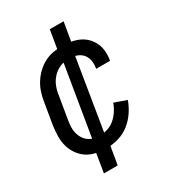

<svg xmlns="http://www.w3.org/2000/svg" viewBox="-179 -725 834 929"><g transform="rotate(-30 237.5 -260.5)"><path d="M199 8Q170 8 142 2.5Q114 -3 91.5 -17.5Q69 -32 53 -54.5Q37 -77 29.5 -103.5Q22 -130 22.5 -158.5Q23 -187 27 -216L48 -342Q52 -366 60 -390Q68 -414 82 -436Q96 -458 115.5 -476.5Q135 -495 158 -507Q181 -519 205.5 -523.5Q230 -528 254 -528Q279 -528 303 -524.5Q327 -521 348.5 -511.5Q370 -502 386.5 -486Q403 -470 413 -449.5Q423 -429 425.5 -405Q428 -381 424 -356L423 -350H346V-354Q350 -375 346 -396Q342 -417 329 -431.5Q316 -446 296 -452.5Q276 -459 255 -459Q231 -459 207 -449.5Q183 -440 165 -421Q147 -402 137.5 -378.5Q128 -355 125 -331L104 -205Q101 -187 100 -169.5Q99 -152 102.5 -135.5Q106 -119 114.5 -104.5Q123 -90 135.5 -80Q148 -70 165 -65.5Q182 -61 199 -61Q221 -61 243.5 -68Q266 -75 284 -90.5Q302 -106 315 -126Q328 -146 335 -167L403 -143Q392 -112 372.5 -83Q353 -54 325.5 -32.5Q298 -11 264.5 -1.5Q231 8 199 8ZM125 107 149 -40 155 -39 229 -485H262L224 -491L247 -628H324L299 -480L293 -481L220 -35H188L225 -29L202 107Z"/></g></svg>

Font: Iosevka QP
Style: Italic
Weight: 400
Italic angle: -9°
Designer: Belleve Invis
Foundry: Belleve Invis
Version: Version 20.0.0; ttfautohint (v1.8.4)